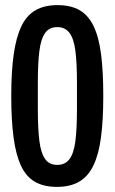

<svg xmlns="http://www.w3.org/2000/svg" viewBox="-20 -719 448 751"><path d="M203 12Q151 12 116.5 -8Q82 -28 62 -71Q42 -114 33 -181.5Q24 -249 24 -343Q24 -438 33.5 -505.5Q43 -573 63.5 -616Q84 -659 119 -679Q154 -699 205 -699Q257 -699 291.5 -679Q326 -659 346.5 -616Q367 -573 375.5 -505.5Q384 -438 384 -343Q384 -249 375 -181.5Q366 -114 345 -71Q324 -28 289 -8Q254 12 203 12ZM204 -74Q235 -74 252 -97Q269 -120 275 -168Q281 -216 281 -291V-396Q281 -472 275 -519.5Q269 -567 252 -590Q235 -613 204 -613Q173 -613 156.5 -590Q140 -567 134 -519.5Q128 -472 128 -396V-291Q128 -216 134 -168Q140 -120 156.5 -97Q173 -74 204 -74Z"/></svg>

Font: Archivo SemiBold ExtraCondensed
Style: Regular
Weight: 600
Width: 2
Version: Version 2.001